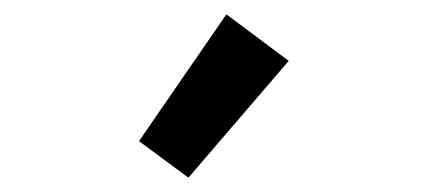

<svg xmlns="http://www.w3.org/2000/svg" viewBox="-20 -828 600 268"><path d="M243 -580 174 -631 296 -808 383 -743Z"/></svg>

Font: Ubuntu Sans Mono SemiBold
Style: Regular
Weight: 600
Monospace: yes
Designer: Dalton Maag Ltd
Foundry: Dalton Maag Ltd
Version: Version 1.006